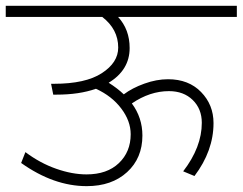

<svg xmlns="http://www.w3.org/2000/svg" viewBox="-35 -664 837 662"><path d="M456 -196.7Q456 -118.8 403.2 -70.5Q350.4 -22.2 263.9 -22.2Q150.2 -22.2 37.9 -102.1L52.6 -139.5Q103.1 -101.6 158.5 -82.2Q213.9 -62.7 263.4 -62.7Q334.2 -62.7 374.9 -101.6Q415.6 -140.5 415.6 -201.2Q415.6 -246.7 383.2 -289.7Q350.9 -332.7 295.8 -357.9Q238.1 -337.7 160.3 -337.7H148.6L141.1 -375.1H151.2Q259.9 -375.1 316.2 -411.8Q372.6 -448.4 372.6 -500Q372.6 -563.2 317.5 -605.7H-15.2V-644.1H781.6V-605.7H372.1Q412 -562.2 412 -498.5Q412 -422.6 339.7 -378.7Q370.1 -359.5 391.8 -338.7Q420.6 -360.5 462.6 -375.6Q504.6 -390.8 544.5 -390.8Q615.3 -390.8 658.2 -346.8Q701.2 -302.8 701.2 -239.6Q701.2 -144.1 635.5 -57.1L596.6 -73.3Q660.8 -156.7 660.8 -240.6Q660.8 -288.7 629.4 -319.3Q598.1 -349.8 547.5 -349.8Q481.8 -349.8 419.6 -307.4Q456 -258.3 456 -196.7Z"/></svg>

Font: Khula Light
Style: Regular
Weight: 300
Designer: Erin McLaughlin, Steve Matteson
Version: Version 1.002;PS 1.0;hotconv 1.0.72;makeotf.lib2.5.5900; ttf